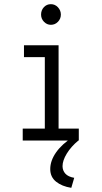

<svg xmlns="http://www.w3.org/2000/svg" viewBox="-20 -674 490 921"><path d="M89 0V-57H195V-400H95V-457H261V-57H358V0ZM224 -555Q205 -555 191 -569.5Q177 -584 177 -604Q177 -625 190.5 -639.5Q204 -654 224 -654Q244 -654 258 -639Q272 -624 272 -604Q272 -584 258 -569.5Q244 -555 224 -555ZM336 179 322 227Q277 220 249 197.5Q221 175 221 137Q221 97 249 57Q277 17 330 -17L356 0Q321 29 300.5 62.5Q280 96 280 123Q280 144 293.5 159Q307 174 336 179Z"/></svg>

Font: Inconsolata SemiCondensed
Style: Regular
Weight: 400
Width: 4
Monospace: yes
Designer: Raph Levien, Cyreal, Brenton Simpson
Foundry: Raph Levien, Cyreal, Google
Version: Version 3.000; ttfautohint (v1.8.2.53-6de2)